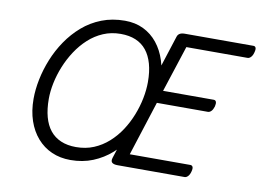

<svg xmlns="http://www.w3.org/2000/svg" viewBox="-91 -1031 1613 1190"><g transform="rotate(10 715.5 -435.5)"><path d="M419 19Q354 19 301 -4.5Q248 -28 209.5 -72Q171 -116 150 -177.5Q129 -239 129 -315Q129 -373 142 -437.5Q155 -502 181 -566.5Q207 -631 246.5 -689Q286 -747 338.5 -792.5Q391 -838 457.5 -864Q524 -890 604 -890Q669 -890 720.5 -865Q772 -840 808.5 -794.5Q845 -749 864.5 -688Q884 -627 884 -556Q884 -498 871 -433.5Q858 -369 831.5 -304.5Q805 -240 766 -182Q727 -124 675.5 -78.5Q624 -33 560 -7Q496 19 419 19ZM439 -66Q500 -66 550.5 -87Q601 -108 642.5 -145Q684 -182 715 -229.5Q746 -277 767 -330.5Q788 -384 798.5 -437.5Q809 -491 809 -540Q809 -605 795 -654.5Q781 -704 754 -737.5Q727 -771 686.5 -788Q646 -805 592 -805Q533 -805 482.5 -783.5Q432 -762 391 -724.5Q350 -687 318.5 -639Q287 -591 265.5 -538Q244 -485 233 -432Q222 -379 222 -331Q222 -267 235.5 -217.5Q249 -168 276 -134.5Q303 -101 344 -83.5Q385 -66 439 -66ZM714 0Q689 0 678.5 -9Q668 -18 675 -40L935 -848Q939 -861 950.5 -868Q962 -875 982 -875H1414Q1425 -875 1429 -865.5Q1433 -856 1427 -835Q1422 -816 1412 -805.5Q1402 -795 1391 -795H1006L911 -503H1230Q1241 -503 1245 -493Q1249 -483 1244 -463Q1238 -443 1228 -433Q1218 -423 1207 -423H886L776 -80H1157Q1168 -80 1172.5 -70.5Q1177 -61 1171 -40Q1166 -21 1156 -10.5Q1146 0 1135 0Z"/></g></svg>

Font: Playwrite DK Uloopet
Style: Regular
Weight: 400
Designer: Veronika Burian, José Scaglione
Foundry: TypeTogether
Version: Version 1.002